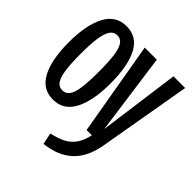

<svg xmlns="http://www.w3.org/2000/svg" viewBox="-212 -689 1044 1044"><g transform="rotate(45 310.0 -167.0)"><path d="M-1.5 -269.7Q-1.5 -401.5 38.2 -477.4Q77.9 -553.3 159.5 -553.3Q241 -553.3 279.5 -479.2Q317.9 -405.1 317.9 -270.8Q317.9 -139 278.5 -63.1Q239 12.8 158.5 12.8Q76.9 12.8 37.7 -61.5Q-1.5 -135.9 -1.5 -269.7ZM278.5 152.8Q329.2 141.5 361.8 124.1Q394.4 106.7 414.6 76.9Q434.9 47.2 445.1 0H404.6L311.3 -540.5H404.1L468.7 -71.8L532.3 -540.5H622.1L529.2 -5.6Q511.3 97.9 452.1 153.1Q392.8 208.2 292.3 219ZM227.7 -270.8Q227.7 -347.2 221.5 -392.8Q215.4 -438.5 200.5 -460.5Q185.6 -482.6 159.5 -482.6Q132.8 -482.6 117.4 -460.3Q102.1 -437.9 95.4 -391.8Q88.7 -345.6 88.7 -269.7Q88.7 -194.4 95.1 -148.7Q101.5 -103.1 116.7 -81Q131.8 -59 158.5 -59Q185.1 -59 200.3 -81Q215.4 -103.1 221.5 -148.7Q227.7 -194.4 227.7 -270.8Z"/></g></svg>

Font: Fira Code Fixed Retina
Style: Regular
Weight: 450
Monospace: yes
Designer: Carrois Corporate, Edenspiekermann AG, Nikita Prokopov
Foundry: Carrois Corporate, Edenspiekermann AG, Nikita Prokopov
Version: Version 5.002